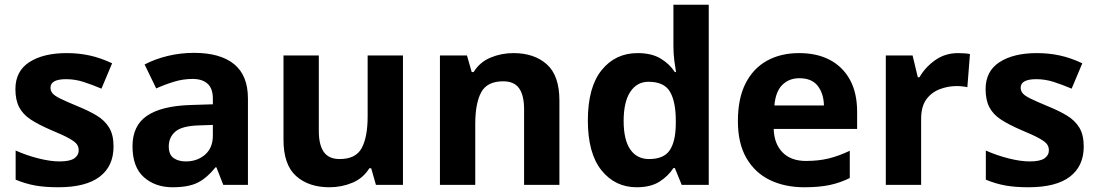

<svg xmlns="http://www.w3.org/2000/svg" viewBox="-20 -780 4630 810"><path d="M459 -162Q459 -79 400.5 -34.5Q342 10 226 10Q169 10 128 2.5Q87 -5 46 -22V-145Q90 -125 141 -112Q192 -99 231 -99Q275 -99 293.5 -112Q312 -125 312 -146Q312 -160 304.5 -171Q297 -182 272 -196Q247 -210 194 -232Q143 -254 110 -275.5Q77 -297 61 -327.5Q45 -358 45 -404Q45 -480 104 -518Q163 -556 261 -556Q312 -556 358 -546Q404 -536 453 -513L408 -406Q368 -423 332 -434.5Q296 -446 259 -446Q226 -446 209.5 -437Q193 -428 193 -410Q193 -397 201.5 -386.5Q210 -376 234.5 -364Q259 -352 307 -332Q354 -313 388 -292.5Q422 -272 440.5 -241.5Q459 -211 459 -162Z M799 -557Q909 -557 967.5 -509.5Q1026 -462 1026 -364V0H922L893 -74H889Q854 -30 815 -10Q776 10 708 10Q635 10 587 -32.5Q539 -75 539 -163Q539 -250 600 -291.5Q661 -333 783 -337L878 -340V-364Q878 -407 855.5 -427Q833 -447 793 -447Q753 -447 715 -435.5Q677 -424 639 -407L590 -508Q634 -531 687.5 -544Q741 -557 799 -557ZM820 -251Q748 -249 720 -225Q692 -201 692 -162Q692 -128 712 -113.5Q732 -99 764 -99Q812 -99 845 -127.5Q878 -156 878 -208V-253Z M1680 -546V0H1566L1546 -70H1538Q1512 -28 1466.5 -9Q1421 10 1370 10Q1282 10 1229 -37.5Q1176 -85 1176 -190V-546H1325V-227Q1325 -169 1346 -139Q1367 -109 1413 -109Q1481 -109 1506 -155.5Q1531 -202 1531 -289V-546Z M2146 -556Q2234 -556 2287 -508.5Q2340 -461 2340 -356V0H2191V-319Q2191 -378 2170 -407.5Q2149 -437 2103 -437Q2035 -437 2010 -390.5Q1985 -344 1985 -257V0H1836V-546H1950L1970 -476H1978Q2004 -518 2049.5 -537Q2095 -556 2146 -556Z M2666 10Q2575 10 2517.5 -61.5Q2460 -133 2460 -272Q2460 -412 2518 -484Q2576 -556 2670 -556Q2729 -556 2767 -533Q2805 -510 2827 -476H2832Q2829 -492 2825 -522.5Q2821 -553 2821 -585V-760H2970V0H2856L2827 -71H2821Q2799 -37 2762 -13.5Q2725 10 2666 10ZM2718 -109Q2780 -109 2805 -145.5Q2830 -182 2831 -255V-271Q2831 -351 2806.5 -393Q2782 -435 2716 -435Q2667 -435 2639 -392.5Q2611 -350 2611 -270Q2611 -190 2639 -149.5Q2667 -109 2718 -109Z M3351 -556Q3427 -556 3481.5 -527Q3536 -498 3566 -443Q3596 -388 3596 -308V-236H3244Q3246 -173 3281.5 -137Q3317 -101 3380 -101Q3433 -101 3476 -111.5Q3519 -122 3565 -144V-29Q3525 -9 3480.5 0.5Q3436 10 3373 10Q3291 10 3228 -20.5Q3165 -51 3129 -113Q3093 -175 3093 -269Q3093 -365 3125.5 -428.5Q3158 -492 3216 -524Q3274 -556 3351 -556ZM3352 -450Q3309 -450 3280.5 -422Q3252 -394 3247 -335H3456Q3455 -385 3430 -417.5Q3405 -450 3352 -450Z M4022 -556Q4033 -556 4048 -555Q4063 -554 4072 -552L4061 -412Q4054 -414 4040.5 -415.5Q4027 -417 4017 -417Q3979 -417 3944 -403.5Q3909 -390 3887.5 -360Q3866 -330 3866 -278V0H3717V-546H3830L3852 -454H3859Q3883 -496 3925 -526Q3967 -556 4022 -556Z M4552 -162Q4552 -79 4493.5 -34.5Q4435 10 4319 10Q4262 10 4221 2.5Q4180 -5 4139 -22V-145Q4183 -125 4234 -112Q4285 -99 4324 -99Q4368 -99 4386.5 -112Q4405 -125 4405 -146Q4405 -160 4397.5 -171Q4390 -182 4365 -196Q4340 -210 4287 -232Q4236 -254 4203 -275.5Q4170 -297 4154 -327.5Q4138 -358 4138 -404Q4138 -480 4197 -518Q4256 -556 4354 -556Q4405 -556 4451 -546Q4497 -536 4546 -513L4501 -406Q4461 -423 4425 -434.5Q4389 -446 4352 -446Q4319 -446 4302.5 -437Q4286 -428 4286 -410Q4286 -397 4294.5 -386.5Q4303 -376 4327.5 -364Q4352 -352 4400 -332Q4447 -313 4481 -292.5Q4515 -272 4533.5 -241.5Q4552 -211 4552 -162Z"/></svg>

Font: Noto Sans Bamum
Style: Regular
Weight: 400
Designer: Monotype Design Team
Foundry: Monotype Imaging Inc.
Version: Version 2.001